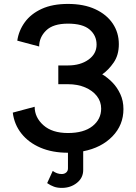

<svg xmlns="http://www.w3.org/2000/svg" viewBox="-20 -753 681 960"><path d="M243.7 101.6Q265.1 117.2 288.6 117.2Q301.8 117.2 310.8 109.6Q319.8 102.1 319.8 88.9V10.7Q241.7 10.7 182.4 -14.6Q123 -40 87.2 -85.2Q51.3 -130.4 43.9 -189.9L153.3 -219.2Q153.3 -166 197 -127Q240.7 -87.9 319.8 -87.9Q398.9 -87.9 442.4 -122.3Q485.8 -156.7 485.8 -210Q485.8 -245.1 464.4 -272.7Q442.9 -300.3 405.3 -316.2Q367.7 -332 319.8 -332H271.5V-425.8H319.8Q381.8 -425.8 422.4 -454.8Q462.9 -483.9 462.9 -529.8Q462.9 -575.7 428.2 -605.2Q393.6 -634.8 319.8 -634.8Q245.6 -634.8 210.7 -600.6Q175.8 -566.4 175.8 -520.5L66.4 -549.8Q73.7 -600.1 104 -641.8Q134.3 -683.6 188.2 -708.5Q242.2 -733.4 319.8 -733.4Q399.4 -733.4 456.3 -707Q513.2 -680.7 543.7 -635.3Q574.2 -589.8 574.2 -532.2Q574.2 -477.5 548.3 -440.2Q522.5 -402.8 491.2 -381.3Q517.6 -365.7 541.7 -341.1Q565.9 -316.4 581.5 -282.7Q597.2 -249 597.2 -207.5Q597.2 -127.9 542 -71Q486.8 -14.2 396 3.4V97.2Q396 136.2 364.5 161.4Q333 186.5 289.1 186.5Q266.6 186.5 249.8 180.4Q232.9 174.3 215.8 162.6Z"/></svg>

Font: Giphurs Medium
Style: Regular
Weight: 500
Version: Version 0.920; ttfautohint (v1.8.4.7-5d5b)